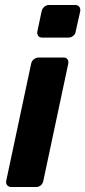

<svg xmlns="http://www.w3.org/2000/svg" viewBox="-20 -751 343 771"><path d="M25 0Q15 0 9 -7Q3 -14 5 -25L105 -495Q107 -506 116 -513Q125 -520 135 -520H235Q246 -520 251 -513Q256 -506 254 -495L154 -25Q152 -14 144 -7Q136 0 125 0ZM150 -600Q139 -600 133.5 -607Q128 -614 130 -625L147 -705Q149 -716 157.5 -723.5Q166 -731 177 -731H282Q293 -731 298.5 -723.5Q304 -716 302 -705L284 -625Q283 -614 274 -607Q265 -600 255 -600Z"/></svg>

Font: Rubik SemiBold
Style: Italic
Weight: 600
Italic angle: -12°
Designer: Hubert and Fischer
Foundry: Hubert and Fischer
Version: Version 2.300;gftools[0.9.30]